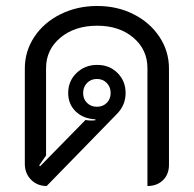

<svg xmlns="http://www.w3.org/2000/svg" viewBox="-20 -613 648 642"><path d="M63 -65V-384Q63 -442 95 -490Q127 -538 182.5 -565.5Q238 -593 305 -593Q372 -593 426.5 -565.5Q481 -538 513 -490Q545 -442 545 -384V-62Q545 -30 525 -10.5Q505 9 473 9V-385Q473 -447 426 -487Q379 -527 305 -527Q230 -527 182 -487Q134 -447 134 -385V-93L111 -60L114 -57L266 -212Q272 -210 285 -210Q295 -210 299 -211V-214Q258 -216 233 -240.5Q208 -265 208 -302Q208 -342 236 -369Q264 -396 305 -396Q346 -396 373 -369Q400 -342 400 -302Q400 -261 370 -231L136 9Q105 9 84 -12Q63 -33 63 -65ZM350 -302Q350 -322 337 -335.5Q324 -349 304 -349Q284 -349 271 -335.5Q258 -322 258 -302Q258 -282 271 -269Q284 -256 304 -256Q324 -256 337 -269Q350 -282 350 -302Z"/></svg>

Font: K2D Light
Style: Regular
Weight: 300
Designer: Katatrad Aksorn Co.,Ltd.
Foundry: Cadson Demak Co.,Ltd.
Version: Version 1.000; ttfautohint (v1.6)